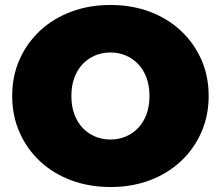

<svg xmlns="http://www.w3.org/2000/svg" viewBox="-20 -736 888 772"><path d="M425 16Q339 16 266.5 -11Q194 -38 141 -87.5Q88 -137 58.5 -204Q29 -271 29 -350Q29 -430 58.5 -496.5Q88 -563 141 -612.5Q194 -662 266.5 -689Q339 -716 424 -716Q510 -716 582 -689Q654 -662 707 -612.5Q760 -563 789.5 -496.5Q819 -430 819 -350Q819 -271 789.5 -204Q760 -137 707 -87.5Q654 -38 582 -11Q510 16 425 16ZM424 -175Q457 -175 485.5 -187Q514 -199 535.5 -221.5Q557 -244 569 -276.5Q581 -309 581 -350Q581 -391 569 -423.5Q557 -456 535.5 -478.5Q514 -501 485.5 -513Q457 -525 424 -525Q391 -525 362.5 -513Q334 -501 312.5 -478.5Q291 -456 279 -423.5Q267 -391 267 -350Q267 -309 279 -276.5Q291 -244 312.5 -221.5Q334 -199 362.5 -187Q391 -175 424 -175Z"/></svg>

Font: MOST Montserrat Black
Style: Regular
Weight: 900
Designer: Julieta Ulanovsky
Foundry: Julieta Ulanovsky
Version: Version 8.000;March 11, 2024;FontCreator 15.0.0.2926 64-bit